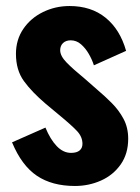

<svg xmlns="http://www.w3.org/2000/svg" viewBox="-20 -608 464 638"><path d="M229 10Q153 10 102.5 -24Q52 -58 20 -135L131 -184Q147 -145 168.5 -122.5Q190 -100 216 -100Q235 -100 244.5 -108Q254 -116 254 -130Q254 -153 236.5 -172Q219 -191 174 -228L132 -263Q86 -302 59.5 -338.5Q33 -375 33 -429Q33 -476 57.5 -512Q82 -548 123 -568Q164 -588 211 -588Q283 -588 331 -549Q379 -510 399 -439L292 -391Q286 -410 275 -429Q264 -448 249 -461Q234 -474 215 -474Q199 -474 189.5 -465Q180 -456 180 -441Q180 -422 201.5 -400Q223 -378 261 -347L302 -311Q327 -290 351 -266Q375 -242 390.5 -213Q406 -184 406 -147Q406 -97 381 -61.5Q356 -26 315.5 -8Q275 10 229 10Z"/></svg>

Font: Oswald
Style: Bold
Weight: 700
Designer: Vernon Adams
Foundry: Vernon Adams
Version: Version 4.103;gftools[0.9.33.dev8+g029e19f]